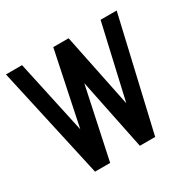

<svg xmlns="http://www.w3.org/2000/svg" viewBox="-131 -756 881 868"><g transform="rotate(-30 309.0 -322.0)"><path d="M0 -613H84L167 -230L247 -613H327L406 -228L494 -613H578L443 -31H363L287 -402L208 -31H129Z"/></g></svg>

Font: Satisfactory Mid
Style: Regular
Weight: 400
Designer: Sadat Fauzi
Foundry: Intuisi Creative
Version: Version 001.000